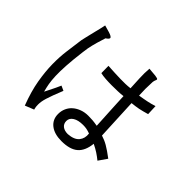

<svg xmlns="http://www.w3.org/2000/svg" viewBox="-159 -970 1318 1318"><g transform="rotate(45 500.0 -311.0)"><path d="M707 -449 721 -148Q737 -143 752.5 -136.5Q768 -130 784.5 -120.5Q801 -111 820.5 -97.5Q840 -84 864 -66L821 -4Q799 -22 775.5 -37.5Q752 -53 721 -68Q713 7 672.5 41.5Q632 76 551 76Q482 76 442.5 45Q403 14 403 -40Q403 -70 414.5 -95.5Q426 -121 447 -139Q468 -157 496.5 -167.5Q525 -178 559 -178Q582 -178 600.5 -176.5Q619 -175 648 -170Q647 -192 645 -227Q643 -262 641 -301Q639 -340 637 -378Q635 -416 634 -444Q613 -441 583.5 -440Q554 -439 523.5 -439Q493 -439 464 -441Q435 -443 415 -448L414 -518Q450 -516 479 -514.5Q508 -513 533.5 -512.5Q559 -512 582.5 -512.5Q606 -513 630 -516Q628 -558 625.5 -608Q623 -658 627 -703Q644 -701 660 -700Q676 -699 688.5 -697.5Q701 -696 708.5 -693.5Q716 -691 716 -687Q716 -682 712.5 -675Q709 -668 707 -654Q705 -616 705 -585.5Q705 -555 707 -522Q731 -526 748 -529Q765 -532 778.5 -535Q792 -538 806 -541.5Q820 -545 838 -551L841 -476Q820 -470 803 -465.5Q786 -461 771 -458Q756 -455 740.5 -453Q725 -451 707 -449ZM548 11Q606 7 630 -22.5Q654 -52 648 -95Q625 -103 610.5 -105.5Q596 -108 578 -108Q531 -108 504 -91Q477 -74 477 -46Q477 -19 496 -4Q515 11 548 11ZM282 -194 317 -178Q300 -136 289 -106.5Q278 -77 271.5 -55.5Q265 -34 262.5 -18.5Q260 -3 260 11Q260 25 261 32Q262 39 264 48L266 55L201 81Q163 -19 149 -101Q135 -183 134 -253.5Q133 -324 141.5 -386.5Q150 -449 158 -510Q160 -519 166 -545.5Q172 -572 179.5 -602Q187 -632 193.5 -659Q200 -686 202 -698L251 -684Q288 -673 288 -661Q288 -651 266 -637Q254 -600 247.5 -577Q241 -554 236.5 -536Q232 -518 229 -501Q226 -484 223 -459Q212 -372 208.5 -313Q205 -254 206.5 -212Q208 -170 213.5 -139.5Q219 -109 227 -80Q235 -96 241 -108Q247 -120 253 -132Q259 -144 266 -158.5Q273 -173 282 -194Z"/></g></svg>

Font: D2Coding ligature
Style: Regular
Weight: 400
Monospace: yes
Designer: Yong-Rak Park; Jeong-Hwan Yoon; Sang-Min Lee;
Foundry: NHN Corporation
Version: Version 1.3.2; Build 20180524